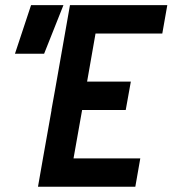

<svg xmlns="http://www.w3.org/2000/svg" viewBox="-20 -713 659 733"><path d="M125 0H496.6L515.6 -108.4H260.7L293.5 -293H460L479.5 -401.4H312.5L344.7 -585H599.6L618.7 -693.4H247.1L189.9 -368.2L176.3 -293H176.8L144 -108.4ZM37.1 -507.8H148.4L222.2 -693.4H98.6Z"/></svg>

Font: Cascadia Code SemiBold
Style: Italic
Weight: 600
Italic angle: -10°
Monospace: yes
Designer: Aaron Bell
Foundry: Saja Typeworks
Version: Version 2404.023